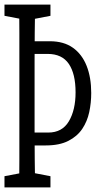

<svg xmlns="http://www.w3.org/2000/svg" viewBox="-27 -757 433 844"><path d="M92.3 -117.7V-174.3H185.1Q246.6 -174.3 275.9 -224.1Q305.2 -273.9 305.2 -351.1Q305.2 -432.6 275.4 -476.3Q245.6 -520 182.6 -520H92.3V-575.7H191.9Q253.4 -575.7 293.5 -547.1Q333.5 -518.6 353.8 -467.5Q374 -416.5 374 -348.1Q374 -304.7 365.2 -263.9Q356.4 -223.1 334.5 -190.4Q312.5 -157.7 273.4 -137.7Q234.4 -117.7 174.3 -117.7ZM56.6 66.9Q58.1 5.9 58.1 -55.4Q58.1 -116.7 58.1 -179.7Q58.1 -242.7 58.1 -305.2V-364.3Q58.1 -426.8 58.1 -488.8Q58.1 -550.8 58.1 -613.3Q58.1 -675.8 56.6 -736.8H127.4Q126.5 -675.8 125.7 -614.3Q125 -552.7 125 -490.5Q125 -428.2 125 -365.7V-305.2Q125 -246.1 125 -183.1Q125 -120.1 125.7 -57.1Q126.5 5.9 127.4 66.9ZM85 -669.9 -7.3 -687.5V-736.8H194.8V-687.5L103.5 -669.9ZM-7.3 66.9V17.6L85 0H103.5L194.8 17.6V66.9Z"/></svg>

Font: Scarab Serif
Style: Condensed
Weight: 400
Designer: John Roberts
Foundry: Scarab
Version: 1.0